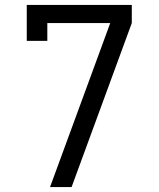

<svg xmlns="http://www.w3.org/2000/svg" viewBox="-20 -755 640 775"><path d="M182 0 425 -662H171V-590H88V-735H512V-662L269 0Z"/></svg>

Font: Zed Sans Extended
Style: Regular
Weight: 400
Width: 7
Designer: Belleve Invis
Foundry: Belleve Invis
Version: Version 1.0.0; ttfautohint (v1.8.4)